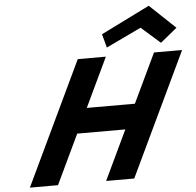

<svg xmlns="http://www.w3.org/2000/svg" viewBox="-69 -1208 1307 1279"><g transform="rotate(-5 584.5 -569.0)"><path d="M646.1 -976 670.8 -885 905.7 -997 1032.7 -885 1144 -976 972.8 -1138ZM423.9 -331H745.8L588.4 0H776.4L1168.7 -825H980.7L824.2 -496H502.4L658.8 -825H470.8L78.6 0H266.6Z"/></g></svg>

Font: Hussar
Style: BdSuprExtOblFive
Weight: 700
Foundry: Cannot Into Space Fonts
Version: Version 2.00